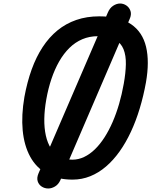

<svg xmlns="http://www.w3.org/2000/svg" viewBox="-20 -1022 861 1093"><path d="M393 0.5Q307 0.5 246.5 -33.5Q186 -67.5 151.8 -130.2Q117.5 -193 109.2 -279.5Q101 -366 119 -470.5Q134.5 -555 160.2 -626.5Q186 -698 222.8 -754Q259.5 -810 307.2 -849Q355 -888 414.5 -908.5Q474 -929 545 -929Q661 -929 726.2 -884.2Q791.5 -839.5 811.5 -755.5Q831.5 -671.5 811 -553.5Q797 -476 775.5 -404.8Q754 -333.5 725.2 -271.8Q696.5 -210 660.8 -159.8Q625 -109.5 583.2 -73.8Q541.5 -38 493.8 -18.8Q446 0.5 393 0.5ZM255 51Q234 51 217.2 40Q200.5 29 194.5 9.8Q188.5 -9.5 199 -34.5L593 -948.5Q604.5 -976.5 624.2 -989.2Q644 -1002 663.5 -1002Q683 -1002 699.8 -990.5Q716.5 -979 723 -959Q729.5 -939 718 -913.5L323.5 4Q312.5 28 293.2 39.5Q274 51 255 51ZM392 -113Q426.5 -113 459 -128.5Q491.5 -144 520.5 -172.2Q549.5 -200.5 574.8 -239.8Q600 -279 621 -327.2Q642 -375.5 658 -430.5Q674 -485.5 684.5 -545Q695.5 -606.5 696.5 -656.2Q697.5 -706 683.2 -741.8Q669 -777.5 634 -796.8Q599 -816 537.5 -816Q489.5 -816 448.8 -798.8Q408 -781.5 375.2 -749.2Q342.5 -717 317 -672.5Q291.5 -628 273 -573.2Q254.5 -518.5 243.5 -456Q233 -397 232.2 -345Q231.5 -293 241 -250.2Q250.5 -207.5 270.2 -177Q290 -146.5 320.2 -129.8Q350.5 -113 392 -113Z"/></svg>

Font: Edu AU VIC WA NT Pre SemiBold
Style: Regular
Weight: 600
Designer: Tina and Corey Anderson, Eben Sorkin, Mirko Velimirovic
Foundry: Google for Education
Version: Version 1.001